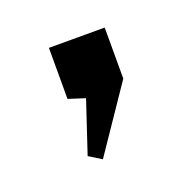

<svg xmlns="http://www.w3.org/2000/svg" viewBox="-53 -140 309 304"><g transform="rotate(-20 101.5 11.5)"><path d="M75 109 149 0V-86H55V0L83 9L54 96Z"/></g></svg>

Font: Cabin Condensed
Style: Regular
Weight: 400
Designer: Pablo Impallari
Foundry: Pablo Impallari. www.impallari.com Igino Marini. www.ikern.com
Version: Version 1.006